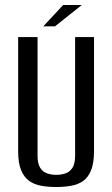

<svg xmlns="http://www.w3.org/2000/svg" viewBox="-20 -740 452 772"><path d="M206 12Q174 12 146 7Q118 2 97.5 -12.5Q77 -27 65 -55.5Q53 -84 53 -132V-591H131V-114Q131 -82 141.5 -65.5Q152 -49 169 -43Q186 -37 206 -37Q226 -37 243.5 -43Q261 -49 271.5 -65.5Q282 -82 282 -114V-591H358V-132Q358 -85 346.5 -56Q335 -27 314.5 -12.5Q294 2 266 7Q238 12 206 12ZM154 -634 234 -720H309L201 -634Z"/></svg>

Font: Alumni Sans Medium
Style: Regular
Weight: 500
Designer: Robert E. Leuschke
Foundry: Robert E. Leuschke
Version: Version 1.018